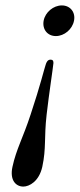

<svg xmlns="http://www.w3.org/2000/svg" viewBox="-20 -459 294 708"><path d="M66 229C88 229 124 210 136 156C151 86 142 51 152 -37C161 -115 175 -205 177 -226C177 -232 177 -239 166 -239C156 -239 151 -230 148 -219C143 -205 129 -145 93 -37C65 49 40 91 26 156C15 206 39 229 66 229ZM141 -383C135 -351 155 -326 186 -326C217 -326 247 -351 253 -383C259 -414 239 -439 208 -439C177 -439 147 -414 141 -383Z"/></svg>

Font: Libertinus Sans
Style: Italic
Weight: 400
Italic angle: -12°
Designer: Philipp H. Poll, Khaled Hosny
Foundry: Caleb Maclennan
Version: Version 7.050;RELEASE